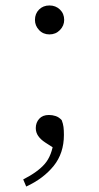

<svg xmlns="http://www.w3.org/2000/svg" viewBox="-20 -511 363 703"><path d="M76 172 65 146Q118 119 144 89Q170 59 177 4L188 38L146 11Q129 0 120 -13Q111 -26 111 -42Q111 -62 123.5 -76Q136 -90 159 -90Q172 -90 184 -86Q196 -82 206 -71Q211 -58 212.5 -46Q214 -34 214 -17Q214 50 176.5 96.5Q139 143 76 172ZM161 -385Q138 -385 123 -401Q108 -417 108 -438Q108 -461 123 -476Q138 -491 161 -491Q184 -491 199.5 -476Q215 -461 215 -438Q215 -417 199.5 -401Q184 -385 161 -385Z"/></svg>

Font: Noto Serif HK
Style: Regular
Weight: 200
Designer: Ryoko NISHIZUKA 西塚涼子 (kana & ideographs); Frank Grießhammer (Latin, Greek & Cyrillic); Wenlong ZHANG 张文龙 (bopomofo); San
Foundry: Adobe
Version: Version 2.001;hotconv 1.1.0;makeotfexe 2.6.0